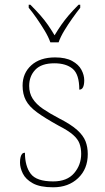

<svg xmlns="http://www.w3.org/2000/svg" viewBox="-20 -786 445 816"><path d="M206 10Q150 10 119.5 -7Q89 -24 77 -48.5Q65 -73 65 -95Q65 -109 67.5 -118.5Q70 -128 74.5 -132.5Q79 -137 86 -137Q86 -80 110.5 -47.5Q135 -15 206 -15Q265 -15 295 -50Q325 -85 325 -132Q325 -156 318 -175.5Q311 -195 290.5 -213Q270 -231 229 -252Q171 -284 137.5 -308.5Q104 -333 90 -359.5Q76 -386 76 -422Q76 -475 113 -508.5Q150 -542 214 -542Q259 -542 286.5 -527Q314 -512 326 -489.5Q338 -467 338 -445Q338 -426 333 -415.5Q328 -405 317 -405Q317 -470 289 -493.5Q261 -517 211 -517Q156 -517 130 -489.5Q104 -462 104 -421Q104 -390 119 -366.5Q134 -343 162.5 -323.5Q191 -304 231 -283Q282 -257 308 -233.5Q334 -210 343.5 -185.5Q353 -161 353 -131Q353 -68 312 -29Q271 10 206 10ZM194 -606Q186 -629 170 -655.5Q154 -682 136 -708Q118 -734 102 -753V-766H109Q134 -741 151.5 -721Q169 -701 183 -681Q197 -661 212 -636Q227 -661 241 -681Q255 -701 272 -721Q289 -741 314 -766H321V-753Q306 -734 287.5 -708Q269 -682 253 -655.5Q237 -629 229 -606Z"/></svg>

Font: Noto Serif Kannada Thin
Style: Regular
Weight: 250
Version: Version 2.003